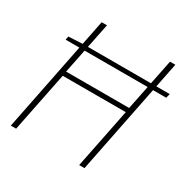

<svg xmlns="http://www.w3.org/2000/svg" viewBox="-150 -800 927 939"><g transform="rotate(30 313.0 -330.0)"><path d="M52 -498 56 -518 136 -522H626L620 -498ZM30 0 162 -660H192L132 -364H488L548 -660H578L446 0H416L484 -338H128L60 0Z"/></g></svg>

Font: SourceCodeVF
Style: Italic
Weight: 200
Italic angle: -11°
Monospace: yes
Designer: Paul D. Hunt, Teo Tuominen
Foundry: Adobe
Version: Version 1.026;hotconv 1.1.0;makeotfexe 2.6.0